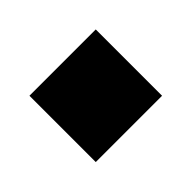

<svg xmlns="http://www.w3.org/2000/svg" viewBox="-54 -544 389 389"><g transform="rotate(-45 140.0 -350.0)"><path d="M235 -255H45V-445H235Z"/></g></svg>

Font: Tanohe Sans ExtraBold
Style: Regular
Weight: 800
Designer: Village Type and Design LLC & Cristiano Sobral
Foundry: Cooper Hewitt Smithsonian Design Museum
Version: Version 1.00;September 29, 2021;FontCreator 13.0.0.2655 64-b